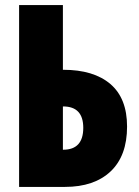

<svg xmlns="http://www.w3.org/2000/svg" viewBox="-20 -734 547 754"><path d="M235 0Q350 0 414.5 -61Q479 -122 479 -237Q479 -348 413.5 -404Q348 -460 228 -460H227V-714H55V0ZM227 -316H228Q307 -316 307 -232Q307 -146 228 -146H227Z"/></svg>

Font: Noto Sans Display Condensed Black
Style: Regular
Weight: 900
Width: 3
Designer: Monotype Design team
Foundry: Monotype Imaging Inc.
Version: 1.000